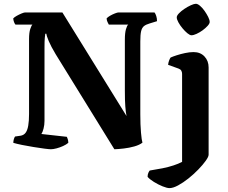

<svg xmlns="http://www.w3.org/2000/svg" viewBox="-20 -768 1171 988"><path d="M242 0Q233 0 208.2 -3.2Q183.5 -6.5 152.5 -11.5Q121.5 -16.5 93.2 -22.2Q65 -28 48.5 -33Q48.5 -42 51.2 -51.5Q54 -61 57.5 -65.5L85 -69.5Q102 -72 111.5 -84.5Q121 -97 125.2 -121Q129.5 -145 129.5 -181.5V-566.5Q129.5 -600.5 135.8 -619Q142 -637.5 147 -641.5H59.5Q55.5 -646 52.2 -654.5Q49 -663 48 -673Q53.5 -679.5 66 -686.5Q78.5 -693.5 91.2 -698.8Q104 -704 109.5 -704H301L631 -171Q627 -192 624.8 -220.5Q622.5 -249 622.5 -302V-564Q622.5 -598 628.2 -617.8Q634 -637.5 640 -641.5H540Q538 -645.5 533.8 -653.5Q529.5 -661.5 528.5 -673Q533.5 -679.5 546 -686.8Q558.5 -694 571.5 -699Q584.5 -704 590 -704H775Q780 -698 784 -685.8Q788 -673.5 788 -659L750.5 -647.5Q731.5 -642 721 -633.8Q710.5 -625.5 706.2 -607.5Q702 -589.5 702 -554.5V-180.5Q702 -125 705.5 -85.5Q709 -46 713 -34Q698 -22 671.2 -14.5Q644.5 -7 616.5 -3.8Q588.5 -0.5 568.5 0L266.5 -489Q242.5 -529 231 -556.2Q219.5 -583.5 218.5 -594.5H213Q212 -588.5 210.5 -572.8Q209 -557 209 -525V-146Q209 -125 204 -106Q199 -87 193 -78.5L324 -64Q325.5 -61.5 328.5 -52.5Q331.5 -43.5 331.5 -33Q321 -24 304.5 -16.5Q288 -9 270.8 -4.5Q253.5 0 242 0ZM852 200Q839.5 200 816.5 190.8Q793.5 181.5 771.8 168Q750 154.5 739.5 142Q739.5 130 743.5 121.2Q747.5 112.5 750.5 109.5Q786 104 816.8 97.8Q847.5 91.5 872.8 83.2Q898 75 917 65V-388Q917 -397 913 -404.2Q909 -411.5 899 -415L845 -434.5Q846.5 -448 850.8 -458.2Q855 -468.5 858 -472Q869 -477 889 -483.5Q909 -490 932.5 -495Q956 -500 976 -500Q1011 -500 1032.2 -477.5Q1053.5 -455 1053.5 -421V28Q1053.5 38.5 1038.8 59.2Q1024 80 1000.5 104.2Q977 128.5 949.8 150.2Q922.5 172 896.5 186Q870.5 200 852 200ZM965.2 -586.5Q957 -586.5 944.2 -597Q931.5 -607.5 919 -622.5Q906.5 -637.5 898 -653Q889.5 -668.5 889.5 -678.5Q889.5 -687.5 900.8 -699.3Q912.1 -711.1 928.8 -722.3Q945.5 -733.5 962 -741Q978.5 -748.5 987.8 -748.5Q997.2 -748.5 1009.4 -738Q1021.7 -727.5 1032.8 -711.7Q1043.8 -695.9 1051.4 -680.7Q1059 -665.5 1059 -654.9Q1059 -646.7 1048.5 -635Q1037.9 -623.3 1022.7 -612.1Q1007.5 -601 991.6 -593.8Q975.8 -586.5 965.2 -586.5Z"/></svg>

Font: Texturina Medium
Style: Regular
Weight: 500
Designer: Guillermo Torres Carreño
Foundry: Omnibus-Type
Version: Version 1.003